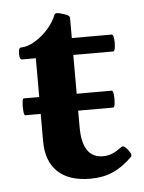

<svg xmlns="http://www.w3.org/2000/svg" viewBox="-43 -530 432 577"><g transform="rotate(-5 173.0 -241.5)"><path d="M207 11Q143 11 109 -21Q75 -53 75 -114V-364H33Q28 -364 26.5 -373Q25 -382 26.5 -391Q28 -400 33 -400Q53 -400 75.5 -413.5Q98 -427 116 -447.5Q134 -468 142 -489Q144 -494 151 -493.5Q158 -493 166 -490Q174 -488 181 -484.5Q188 -481 188 -476V-415H308Q313 -415 314.5 -402.5Q316 -390 314.5 -377Q313 -364 308 -364H188V-146Q188 -53 251 -53Q266 -53 279 -58.5Q292 -64 308 -76Q313 -80 320.5 -73Q328 -66 333 -57Q338 -48 334 -44Q305 -15 275 -2Q245 11 207 11ZM28.4 -196Q25 -196 23.7 -209Q22.5 -222 23.7 -234.5Q25 -247 28.4 -247H294.4Q297.8 -247 299.1 -234.5Q300.4 -222 299.1 -209Q297.8 -196 293.6 -196Z"/></g></svg>

Font: Junicode
Style: Bold
Weight: 700
Designer: Peter S. Baker
Version: Version 2.100; ttfautohint (v1.8.4)